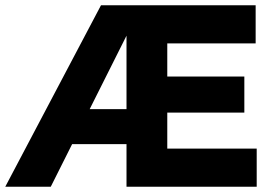

<svg xmlns="http://www.w3.org/2000/svg" viewBox="-20 -710 1032 730"><path d="M0 0 364 -690H519L173 0ZM213 -162V-295H503V-162ZM529 0V-145H956V0ZM461 0V-690H616V0ZM529 -282V-419H909V-282ZM529 -545V-690H952V-545Z"/></svg>

Font: Radio Canada Big
Style: Bold
Weight: 700
Designer: Étienne Aubert Bonn
Foundry: Coppers and Brasses
Version: Version 1.001